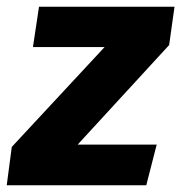

<svg xmlns="http://www.w3.org/2000/svg" viewBox="-50 -551 539 571"><path d="M181 -121H416L385 0H-30L-15 -114L261 -411H48L66 -531H469L453 -417Z"/></svg>

Font: Szlgxwxxxixliatcpuztgldltzi
Style: Regular
Weight: 700
Italic angle: -8°
Designer: Carrois Corporate & Edenspiekermann
Foundry: Carrois Corporate GbR & Edenspiekermann AG
Version: Version 2.001